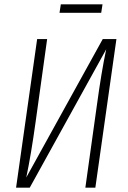

<svg xmlns="http://www.w3.org/2000/svg" viewBox="-20 -864 589 884"><path d="M419 0H373L426 -379Q447 -534 469 -637L117 0H54L151 -684H197L144 -303Q123 -151 101 -47L453 -684H516ZM446 -805H254L260 -844H452Z"/></svg>

Font: Fira Sans Extra Condensed ExtraLight
Style: Italic
Weight: 275
Width: 3
Italic angle: -8°
Designer: Carrois Corporate & Edenspiekermann AG
Foundry: Carrois Corporate GbR & Edenspiekermann AG
Version: Version 4.203